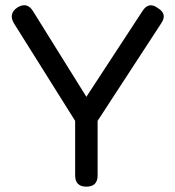

<svg xmlns="http://www.w3.org/2000/svg" viewBox="-20 -698 655 718"><path d="M513 -657Q536 -693 570 -668Q607 -646 583 -611L345 -246V-42Q345 0 303 0Q261 0 261 -42V-246L32 -611Q11 -647 45 -670Q81 -692 103 -657L303 -336Z"/></svg>

Font: Jura
Style: Bold
Weight: 700
Designer: Daniel Johnson, Alexei Vanyashin
Foundry: Daniel Johnson
Version: Version 5.103